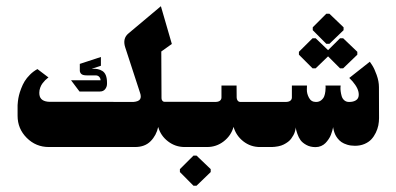

<svg xmlns="http://www.w3.org/2000/svg" viewBox="-20 -474 1278 619"><path d="M415.3 0Q447 0 465.5 -18.7Q484 -37.3 490 -64.7Q498 -36.3 521.7 -18.2Q545.3 0 575.3 0H624.3V-145.7H511Q504 -145.7 501.3 -153.3Q500.7 -155.3 500.7 -157.3L500 -308L534 -332.3L498.7 -454L394.7 -366.7Q374.3 -350.3 383.7 -321.3L431 -176.3Q436.3 -162 431.7 -154.3Q427 -146.7 410 -145.3L269 -145.7H142Q109.7 -145.7 107 -169.3Q106.7 -172 106.7 -175Q106.7 -183.3 109.7 -191.5Q112.7 -199.7 117 -205.3Q121.3 -211 125.8 -215.5Q130.3 -220 133.3 -222L136.3 -224.3L100.7 -251.3Q87.3 -244 76.7 -233.3Q66 -222.7 59.5 -212Q53 -201.3 48.2 -188.5Q43.3 -175.7 41.2 -166.7Q39 -157.7 37.8 -147.7Q36.7 -137.7 36.7 -135Q36.7 -132.3 36.7 -130V-100.7Q36.7 -59 66.2 -29.5Q95.7 0 137.3 0ZM236.3 -179H302.3Q313 -179 319 -186.5Q325 -194 325 -204V-207.3Q325 -221.7 321.2 -231.2Q317.3 -240.7 310 -245.2Q302.7 -249.7 294.7 -251.2Q286.7 -252.7 275.7 -252.3L305.3 -262V-290.3L237.3 -268V-246.7Q237.3 -240.3 242 -235.7Q246.7 -231 259.7 -231H288Q295 -231 299.2 -227Q303.3 -223 303.7 -219.3L304.3 -215.3H209Z M603.7 124.7H613.7L659.3 80.7V71.3L613.7 27.7H603.7L560 71.3V80.7ZM647.7 0Q677.7 0 701.3 -18.3Q725 -36.7 733 -65Q741 -36.7 764.5 -18.3Q788 0 818 0H859.3V-145.3H755Q746.7 -145.3 743.7 -154.7Q743 -157.3 743 -159.7L742.7 -198.3H694V-159.7Q694 -153.3 689 -149.3Q684 -145.3 673 -145.3H577.7V0Z M997.7 -253.7 1037.7 -292.3 1076.3 -253.7H1086.3L1132 -297.7V-307L1086.3 -350.7H1076.3L1037.7 -312.3L997.7 -350.7H987.7L943.7 -307V-297.7L987.7 -253.7ZM1032 -332.7H1042L1087.7 -376.7V-386L1042 -429.7H1032L988.3 -386V-376.7ZM1054 -64.7Q1054 -63.3 1054.3 -61.2Q1054.7 -59 1056.3 -52.7Q1058 -46.3 1060.5 -40.7Q1063 -35 1068.3 -28Q1073.7 -21 1080.8 -16Q1088 -11 1099.3 -7.5Q1110.7 -4 1124.3 -4Q1141.3 -4 1155 -9.8Q1168.7 -15.7 1177.2 -24.8Q1185.7 -34 1191.5 -46Q1197.3 -58 1199.7 -69.8Q1202 -81.7 1202 -93.3L1201.7 -193Q1201.7 -212 1194.3 -232.5Q1187 -253 1179.7 -264L1172.3 -275L1106 -222.7Q1117.7 -211.7 1125.3 -200.3Q1133 -189 1135.3 -179.3Q1137.7 -169.7 1135.7 -161.8Q1133.7 -154 1125.8 -149.7Q1118 -145.3 1105.3 -145.3Q1096 -145.3 1089.8 -150.8Q1083.7 -156.3 1081.5 -164.2Q1079.3 -172 1078.3 -179.7Q1077.3 -187.3 1077.7 -192.7L1078.3 -198.3H1029.3Q1029.7 -196.3 1029.8 -192.7Q1030 -189 1029 -179.8Q1028 -170.7 1025.3 -163.7Q1022.7 -156.7 1015.8 -151Q1009 -145.3 998.7 -145.3Q983.3 -145.3 976.2 -158.7Q969 -172 969.3 -185.3L969.7 -198.3H921V-159.7Q921 -153.3 916 -149.3Q911 -145.3 900 -145.3H812.3V0H853Q865.7 0 876.5 -2.2Q887.3 -4.3 894.8 -8.2Q902.3 -12 908.7 -16.8Q915 -21.7 918.8 -27Q922.7 -32.3 925.7 -37.7Q928.7 -43 930.2 -47.8Q931.7 -52.7 932.5 -56.5Q933.3 -60.3 933.7 -62.3V-64.7Q933.7 -62 934.3 -57.7Q935 -53.3 938.8 -42.2Q942.7 -31 948.8 -22.3Q955 -13.7 967.7 -6.7Q980.3 0.3 997.3 0.3Q1007 0.3 1015.3 -3.3Q1023.7 -7 1029.2 -12.7Q1034.7 -18.3 1039.3 -25.2Q1044 -32 1046.7 -39Q1049.3 -46 1051 -51.7Q1052.7 -57.3 1053.3 -61Z"/></svg>

Font: Jomhuria
Style: Regular
Weight: 400
Designer: Arabic design by Kourosh Beigpour, Latin design by Eben Sorkin, engineering by Lasse Fister and Khaled Hosney
Version: Version 1.0010